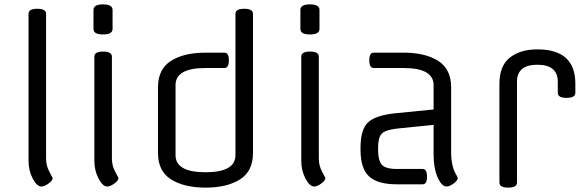

<svg xmlns="http://www.w3.org/2000/svg" viewBox="-20 -840 2662 875"><path d="M190 -777V-117Q190 -85 205 -57.5Q220 -30 220 -29Q220 -17 201 -3.5Q182 10 169 10Q148 10 129 -26.5Q110 -63 110 -107V-777Q110 -800 150 -800Q190 -800 190 -777Z M490 -582V-117Q490 -85 505 -57.5Q520 -30 520 -29Q520 -17 501 -3.5Q482 10 469 10Q448 10 429 -26.5Q410 -63 410 -107V-582Q410 -605 450 -605Q490 -605 490 -582ZM493 -795V-708Q493 -683 449.5 -683Q406 -683 406 -708V-795Q406 -820 449.5 -820Q493 -820 493 -795Z M1133 -777V-143Q1133 -60 1074 -22.5Q1015 15 917 15Q819 15 759.5 -22.5Q700 -60 700 -143V-442Q700 -525 759 -562.5Q818 -600 916 -600H1003Q1023 -600 1023 -565Q1023 -530 1003 -530H916Q780 -530 780 -452V-133Q780 -55 916.5 -55Q1053 -55 1053 -133V-777Q1053 -800 1093 -800Q1133 -800 1133 -777Z M1433 -582V-117Q1433 -85 1448 -57.5Q1463 -30 1463 -29Q1463 -17 1444 -3.5Q1425 10 1412 10Q1391 10 1372 -26.5Q1353 -63 1353 -107V-582Q1353 -605 1393 -605Q1433 -605 1433 -582ZM1436 -795V-708Q1436 -683 1392.5 -683Q1349 -683 1349 -708V-795Q1349 -820 1392.5 -820Q1436 -820 1436 -795Z M1906 0H1789Q1701 0 1662 -36Q1623 -72 1623 -158V-166Q1623 -251 1658 -283Q1693 -315 1783 -324L1956 -341V-452Q1956 -530 1820 -530H1683Q1663 -530 1663 -565Q1663 -600 1683 -600H1820Q1918 -600 1977 -562.5Q2036 -525 2036 -442V-147Q2036 -82 2059 -44Q2066 -32 2066 -29Q2066 -17 2047 -3.5Q2028 10 2015 10Q1993 10 1974.5 -31.5Q1956 -73 1956 -137V-271L1789 -254Q1735 -248 1719 -230Q1703 -212 1703 -166V-158Q1703 -110 1719.5 -90Q1736 -70 1789 -70H1906Q1926 -70 1926 -35Q1926 0 1906 0Z M2522 -417V-467Q2522 -545 2429 -545Q2336 -545 2336 -467V-8Q2336 15 2296 15Q2256 15 2256 -8V-457Q2256 -540 2303.5 -577.5Q2351 -615 2429 -615Q2602 -615 2602 -459V-417Q2602 -394 2562 -394Q2522 -394 2522 -417Z"/></svg>

Font: Offside
Style: Regular
Weight: 400
Designer: Eduardo Rodriguez Tunni
Foundry: Eduardo Rodriguez Tunni
Version: Version 1.001